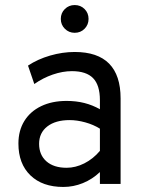

<svg xmlns="http://www.w3.org/2000/svg" viewBox="-20 -729 566 761"><path d="M231 12Q148 12 100.5 -34Q53 -80 53 -160Q53 -211.5 76.5 -249.5Q100 -287.5 143 -308.2Q186 -329 244 -329Q281.5 -329 314.2 -320.8Q347 -312.5 376 -296V-332Q376 -391.5 349 -419.2Q322 -447 265 -447Q228.5 -447 189.2 -433.5Q150 -420 116 -396L91 -469Q129.5 -494.5 178.8 -508.8Q228 -523 276 -523Q367 -523 412.5 -476.8Q458 -430.5 458 -339V0H376V-47Q346 -18.5 308.5 -3.2Q271 12 231 12ZM244 -64Q279.5 -64 314.2 -81.5Q349 -99 376 -131V-219Q350.5 -235 318 -244Q285.5 -253 256 -253Q200 -253 167.5 -227.8Q135 -202.5 135 -159Q135 -115 164 -89.5Q193 -64 244 -64ZM276 -599Q253 -599 237 -615Q221 -631 221 -654Q221 -677.5 237 -693.2Q253 -709 276 -709Q299.5 -709 315.2 -693.2Q331 -677.5 331 -654Q331 -631 315.2 -615Q299.5 -599 276 -599Z"/></svg>

Font: Undotted
Style: Regular
Weight: 400
Designer: Delve Withrington, Dave Bailey, Thomas Jockin
Foundry: Delve Fonts LLC
Version: Version 4.000